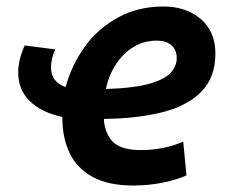

<svg xmlns="http://www.w3.org/2000/svg" viewBox="-20 -558 699 591"><path d="M390 13Q313 13 265 -13.5Q217 -40 195 -85.5Q173 -131 172 -189Q172 -191 172 -193.5Q172 -196 172 -198Q107 -212 71.5 -247Q36 -282 36 -335Q36 -354 41 -375Q46 -396 56 -418L150 -406Q143 -390 140 -376Q137 -362 137 -351Q137 -327 149 -312Q161 -297 182 -290Q200 -357 240.5 -413.5Q281 -470 343 -504Q405 -538 483 -538Q553 -538 598 -499.5Q643 -461 643 -393Q643 -319 599 -275Q555 -231 477.5 -212Q400 -193 300 -192Q300 -190 300 -188.5Q300 -187 300 -185Q306 -139 332 -117.5Q358 -96 414 -96Q447 -96 480.5 -102.5Q514 -109 544 -122L554 -18Q525 -5 482 4Q439 13 390 13ZM306 -284Q396 -287 442.5 -301Q489 -315 506.5 -335.5Q524 -356 524 -378Q524 -405 507.5 -419Q491 -433 463 -433Q424 -433 392 -414Q360 -395 337.5 -361Q315 -327 306 -284Z"/></svg>

Font: Ubuntu Sans
Style: Bold Italic
Weight: 700
Italic angle: -13.5°
Designer: Dalton Maag Ltd
Foundry: Dalton Maag Ltd
Version: Version 1.006